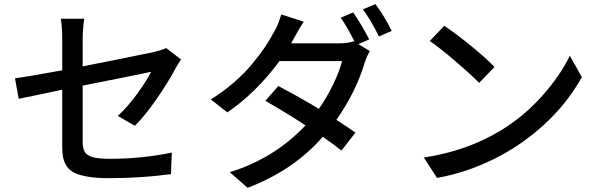

<svg xmlns="http://www.w3.org/2000/svg" viewBox="-20 -837 2907 931"><path d="M52.7 -457Q113.8 -465.3 281.7 -496.1V-647.9Q281.7 -705.1 274.9 -746.1H388.2Q380.9 -691.4 380.9 -647.9V-515.1Q596.7 -557.6 728 -585Q766.6 -594.7 785.6 -604L857.9 -548.8Q842.3 -525.9 831.1 -504.9Q794.4 -436.5 739.5 -357.2Q684.6 -277.8 633.8 -227.1L551.3 -274.9Q598.1 -317.9 643.6 -379.9Q689 -441.9 712.9 -488.8Q674.3 -480 380.9 -421.9V-150.9Q380.9 -117.7 390.9 -100.6Q400.9 -83.5 429 -75.2Q457 -66.9 512.2 -66.9Q668.5 -66.9 813 -97.2L809.1 7.3Q664.6 26.9 509.8 26.9Q451.7 26.9 411.1 20.5Q370.6 14.2 345.2 2.9Q319.8 -8.3 305.9 -27.8Q292 -47.4 286.9 -69.8Q281.7 -92.3 281.7 -125V-401.9Q227.5 -390.1 150.4 -374.3Q73.2 -358.4 70.8 -357.9Z M1770.5 -646 1717.8 -623 1773.4 -589.4Q1756.8 -560.5 1747.6 -530.8Q1706.1 -392.1 1611.3 -255.9Q1674.8 -214.4 1703.6 -193.8L1635.7 -106.9Q1611.8 -127 1545.4 -173.8Q1402.8 -10.7 1180.7 73.7L1094.2 -2Q1309.6 -68.4 1461.4 -229Q1377.4 -284.7 1266.6 -348.1L1329.6 -419.9Q1431.6 -366.2 1526.4 -309.1Q1564.9 -364.7 1595.5 -427.7Q1626 -490.7 1638.7 -541H1335.4Q1222.7 -388.2 1082.5 -292L1002 -355Q1061 -391.1 1112.5 -435.8Q1164.1 -480.5 1201.2 -525.1Q1238.3 -569.8 1263.4 -606.9Q1288.6 -644 1307.6 -680.2Q1329.1 -715.3 1343.8 -767.1L1452.6 -731.9Q1444.3 -719.7 1434.8 -703.4Q1425.3 -687 1415.8 -669.9Q1406.2 -652.8 1402.8 -647L1391.6 -627H1623.5Q1670.4 -627 1695.8 -637.2L1699.7 -634.8Q1658.2 -715.8 1631.8 -751L1692.4 -776.9Q1730 -723.1 1770.5 -646ZM1739.7 -792 1800.8 -816.9Q1846.2 -754.9 1879.4 -687L1817.4 -660.2Q1780.8 -735.4 1739.7 -792Z M2134.3 -711.9Q2187.5 -676.8 2263.7 -614.7Q2339.8 -552.7 2377.9 -512.2L2303.2 -435.1Q2262.7 -476.6 2188.5 -540Q2114.3 -603.5 2064 -638.2ZM2035.2 -73.2Q2245.1 -104.5 2411.1 -206.1Q2521.5 -273.9 2608.6 -371.6Q2695.8 -469.2 2743.2 -566.9L2801.3 -462.9Q2731.4 -336.9 2620.4 -234.6Q2509.3 -132.3 2375.7 -66.2Q2242.2 0 2099.1 25.9Z"/></svg>

Font: Karasuma Gothic
Style: Regular
Weight: 500
Designer: Rasmus Andersson / Ryoko Nishizuka
Foundry: Genbu
Version: Version 1.00